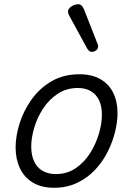

<svg xmlns="http://www.w3.org/2000/svg" viewBox="-20 -871 629 910"><path d="M236 19Q177 19 136 -5.5Q95 -30 74.5 -73.5Q54 -117 54 -172Q54 -226 73 -286.5Q92 -347 130 -400Q168 -453 224.5 -486Q281 -519 357 -519Q415 -519 455.5 -496Q496 -473 516.5 -431.5Q537 -390 537 -335Q537 -294 525.5 -246.5Q514 -199 490.5 -152Q467 -105 431 -66.5Q395 -28 346 -4.5Q297 19 236 19ZM244 -46Q298 -46 339 -74Q380 -102 407.5 -146Q435 -190 449 -238Q463 -286 463 -328Q463 -368 449.5 -396Q436 -424 410.5 -439Q385 -454 349 -454Q295 -454 253.5 -426.5Q212 -399 184 -356Q156 -313 142 -265Q128 -217 128 -177Q128 -136 141.5 -106.5Q155 -77 181.5 -61.5Q208 -46 244 -46ZM415 -625Q409 -625 403.5 -629Q398 -633 392 -643L307 -799Q305 -804 303.5 -808.5Q302 -813 302 -817Q303 -826 310.5 -834Q318 -842 329.5 -846.5Q341 -851 351 -851Q368 -851 378 -827L442 -664Q444 -661 444.5 -657Q445 -653 445 -650Q444 -638 434.5 -631.5Q425 -625 415 -625Z"/></svg>

Font: Playwrite DK Loopet Light
Style: Regular
Weight: 300
Version: Version 1.003